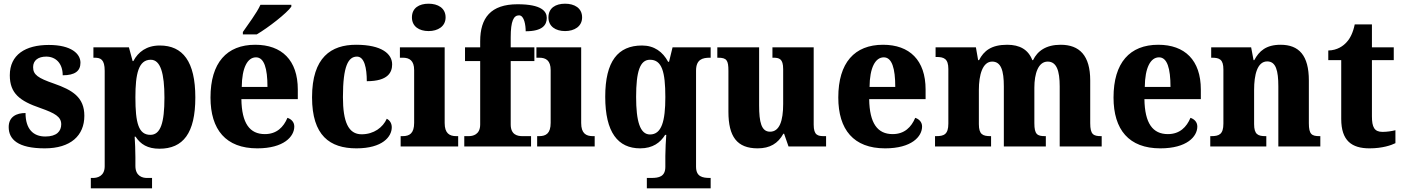

<svg xmlns="http://www.w3.org/2000/svg" viewBox="-20 -792 7582 1038"><path d="M222 10C362 10 436 -59 436 -166C436 -266 372 -305 272 -340C185 -370 159 -388 159 -429C159 -466 187 -486 230 -486C281 -486 319 -450 319 -385C385 -385 415 -408 415 -453C415 -501 366 -549 244 -549C117 -549 33 -496 33 -385C33 -287 87 -246 198 -208C277 -180 311 -161 311 -120C311 -83 287 -54 225 -54C160 -54 118 -94 118 -181C69 -181 27 -161 27 -105C27 -39 76 10 222 10Z M471 226H802V170H773C753 170 712 162 712 105V58C712 18 710 -20 708 -53H713C740 -12 778 12 842 12C970 12 1036 -72 1036 -265C1036 -460 968 -546 844 -546C772 -546 727 -511 701 -462H697L677 -536H485V-480H491C524 -480 546 -471 546 -409V107C546 162 504 170 484 170H471ZM793 -63C729 -63 712 -127 712 -266C712 -393 729 -469 795 -469C848 -469 869 -395 869 -264C869 -128 848 -63 793 -63Z M1293 -619V-606H1368C1431 -643 1531 -721 1555 -756V-766H1388C1368 -721 1320 -659 1293 -619ZM1371 10C1515 10 1571 -54 1571 -108C1571 -132 1555 -148 1534 -155C1513 -105 1476 -67 1412 -67C1330 -67 1287 -125 1285 -256H1590V-308C1590 -467 1503 -550 1360 -550C1206 -550 1118 -453 1118 -265C1118 -91 1201 10 1371 10ZM1426 -322H1287C1288 -426 1318 -482 1364 -482C1408 -482 1426 -423 1426 -322Z M1907 10C2048 10 2098 -53 2098 -104C2098 -123 2089 -141 2071 -150C2050 -103 2001 -66 1935 -66C1863 -66 1834 -134 1834 -267C1834 -436 1863 -486 1910 -486C1950 -486 1963 -424 1963 -353C2079 -353 2100 -402 2100 -444C2100 -500 2045 -550 1905 -550C1771 -550 1667 -483 1667 -266C1667 -59 1763 10 1907 10Z M2297 -624C2347 -624 2389 -649 2389 -698C2389 -749 2347 -772 2297 -772C2246 -772 2207 -749 2207 -698C2207 -649 2246 -624 2297 -624ZM2146 0H2457V-56H2447C2410 -56 2384 -71 2384 -127V-536H2142V-480H2158C2193 -480 2219 -465 2219 -413V-128C2219 -71 2194 -56 2157 -56H2146Z M2490 0H2851V-56H2804C2778 -56 2741 -63 2741 -119V-462H2869V-536H2741V-590C2741 -679 2757 -709 2786 -709C2815 -709 2822 -653 2822 -623C2913 -623 2936 -657 2936 -695C2936 -730 2909 -769 2778 -769C2633 -769 2576 -695 2576 -569V-536H2494V-462H2576V-119C2576 -63 2535 -56 2514 -56H2490Z M3035 -624C3085 -624 3127 -649 3127 -698C3127 -749 3085 -772 3035 -772C2984 -772 2945 -749 2945 -698C2945 -649 2984 -624 3035 -624ZM2884 0H3195V-56H3185C3148 -56 3122 -71 3122 -127V-536H2880V-480H2896C2931 -480 2957 -465 2957 -413V-128C2957 -71 2932 -56 2895 -56H2884Z M3477 226H3822V170H3818C3777 170 3743 163 3743 109V-410C3743 -471 3778 -480 3818 -480H3822V-536H3616L3597 -458H3592C3563 -512 3517 -546 3451 -546C3321 -546 3252 -461 3252 -269C3252 -76 3321 10 3441 10C3509 10 3550 -21 3576 -63H3582C3580 -34 3577 15 3577 51V110C3577 163 3542 170 3502 170H3477ZM3494 -65C3440 -65 3419 -137 3419 -268C3419 -406 3440 -469 3494 -469C3558 -469 3577 -405 3577 -267C3577 -137 3557 -65 3494 -65Z M4076 10C4142 10 4186 -16 4215 -69H4219L4243 0H4446V-56H4436C4402 -56 4379 -60 4379 -118V-536H4156V-480H4159C4193 -480 4214 -475 4214 -418V-230C4214 -138 4194 -80 4143 -80C4096 -80 4084 -132 4084 -222V-536H3858V-480H3862C3909 -480 3918 -466 3918 -409V-188C3918 -54 3964 10 4076 10Z M4765 10C4909 10 4965 -54 4965 -108C4965 -132 4949 -148 4928 -155C4907 -105 4870 -67 4806 -67C4724 -67 4681 -125 4679 -256H4984V-308C4984 -467 4897 -550 4754 -550C4600 -550 4512 -453 4512 -265C4512 -91 4595 10 4765 10ZM4820 -322H4681C4682 -426 4712 -482 4758 -482C4802 -482 4820 -423 4820 -322Z M5035 0H5338V-56H5335C5293 -56 5272 -65 5272 -121V-306C5272 -387 5292 -459 5344 -459C5392 -459 5407 -410 5407 -325V0H5634V-56H5630C5588 -56 5572 -65 5572 -126V-318C5572 -394 5593 -459 5644 -459C5692 -459 5709 -410 5709 -325V0H5936V-56H5933C5891 -56 5874 -65 5874 -126V-357C5874 -492 5816 -550 5714 -550C5636 -550 5589 -517 5565 -467H5561C5539 -524 5493 -550 5425 -550C5339 -550 5299 -517 5273 -467H5268L5256 -536H5038V-484H5042C5083 -484 5107 -475 5107 -419V-124C5107 -65 5083 -56 5041 -56H5035Z M6253 10C6397 10 6453 -54 6453 -108C6453 -132 6437 -148 6416 -155C6395 -105 6358 -67 6294 -67C6212 -67 6169 -125 6167 -256H6472V-308C6472 -467 6385 -550 6242 -550C6088 -550 6000 -453 6000 -265C6000 -91 6083 10 6253 10ZM6308 -322H6169C6170 -426 6200 -482 6246 -482C6290 -482 6308 -423 6308 -322Z M6523 0H6826V-56H6822C6781 -56 6760 -65 6760 -121V-306C6760 -387 6777 -460 6831 -460C6878 -460 6891 -410 6891 -325V0H7118V-56H7114C7072 -56 7056 -65 7056 -126V-357C7056 -492 7003 -550 6903 -550C6825 -550 6787 -516 6761 -467H6757L6744 -536H6528V-480H6532C6573 -480 6594 -471 6594 -416V-124C6594 -65 6570 -56 6528 -56H6523Z M7384 10C7454 10 7502 -7 7524 -18V-88C7504 -83 7479 -79 7454 -79C7410 -79 7397 -105 7397 -163V-467H7515V-536H7397V-660H7304C7295 -616 7279 -584 7261 -565C7243 -544 7210 -520 7161 -519V-467H7231V-149C7231 -31 7288 10 7384 10Z"/></svg>

Font: Noto Serif Lao SemiCondensed ExtraBold
Style: Regular
Weight: 800
Width: 4
Designer: Monotype Design Team
Foundry: Monotype Imaging Inc.
Version: Version 2.003